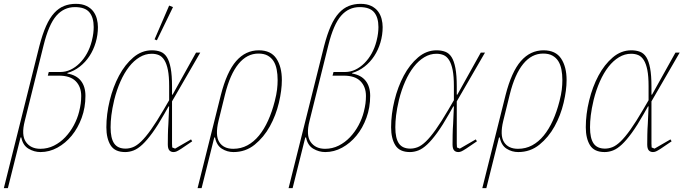

<svg xmlns="http://www.w3.org/2000/svg" viewBox="-35 -780 3585 1000"><path d="M219 -405H279Q307 -405 332.5 -417Q358 -429 380 -451Q402 -473 418 -502Q434 -531 443 -566Q449 -590 451 -607.5Q453 -625 453 -639Q453 -689 430.5 -716Q408 -743 355 -743Q298 -743 258.5 -698Q219 -653 192 -544L94 -150Q75 -76 100 -40.5Q125 -5 175 -5Q213 -5 246 -21.5Q279 -38 305 -65.5Q331 -93 349.5 -127.5Q368 -162 377 -198Q383 -222 385.5 -241Q388 -260 388 -280Q388 -328 359.5 -357Q331 -386 272 -386H214ZM170 -540Q186 -602 205 -644.5Q224 -687 247.5 -712.5Q271 -738 299 -749Q327 -760 360 -760Q393 -760 415.5 -749Q438 -738 451 -720.5Q464 -703 469.5 -681.5Q475 -660 475 -639Q475 -598 463.5 -559Q452 -520 431 -488Q410 -456 380.5 -433Q351 -410 316 -400V-397Q363 -389 386.5 -359Q410 -329 410 -281Q410 -220 390.5 -166.5Q371 -113 338.5 -73.5Q306 -34 264 -11Q222 12 176 12Q143 12 113.5 -5.5Q84 -23 76 -64H72L6 200H-15Z M861 -252V-50Q861 -41 861 -32Q861 -23 862 -12L877 -6L960 -54L966 -44L910 -6Q893 5 885 8.5Q877 12 869 12Q855 12 847 3Q839 -6 839 -28Q839 -48 839.5 -78Q840 -108 842 -135L846 -226H843L821 -187Q787 -127 759 -88.5Q731 -50 707 -27.5Q683 -5 661 3.5Q639 12 617 12Q563 12 541 -23.5Q519 -59 519 -117Q519 -185 536.5 -256.5Q554 -328 585 -386Q616 -444 659.5 -481Q703 -518 756 -518Q781 -518 801 -510.5Q821 -503 834 -482.5Q847 -462 854 -425Q861 -388 861 -330V-287H864L986 -506H1008ZM619 -6Q638 -6 657.5 -13.5Q677 -21 700 -43Q723 -65 751.5 -105Q780 -145 818 -210L846 -258V-307V-331Q846 -383 839.5 -415.5Q833 -448 821 -467Q809 -486 792.5 -493Q776 -500 755 -500Q722 -500 692 -482Q662 -464 637 -432Q612 -400 592.5 -356Q573 -312 560 -260Q549 -213 545 -179.5Q541 -146 541 -117Q541 -60 559.5 -33Q578 -6 619 -6ZM846 -751 866 -743 782 -570 770 -575Z M1115 -284Q1146 -406 1195 -462Q1244 -518 1313 -518Q1376 -518 1404.5 -475Q1433 -432 1433 -363Q1433 -310 1417.5 -244.5Q1402 -179 1370.5 -122Q1339 -65 1291.5 -26.5Q1244 12 1181 12Q1148 12 1120.5 -5.5Q1093 -23 1085 -64H1081L1015 200H994ZM1180 -5Q1220 -5 1253.5 -23Q1287 -41 1314 -74Q1341 -107 1361.5 -152.5Q1382 -198 1396 -253Q1405 -288 1408 -313.5Q1411 -339 1411 -363Q1411 -393 1406 -418.5Q1401 -444 1389.5 -462Q1378 -480 1359 -490.5Q1340 -501 1311 -501Q1251 -501 1207 -447Q1163 -393 1137 -288L1103 -150Q1085 -75 1107 -40Q1129 -5 1180 -5Z M1702 -405H1762Q1790 -405 1815.5 -417Q1841 -429 1863 -451Q1885 -473 1901 -502Q1917 -531 1926 -566Q1932 -590 1934 -607.5Q1936 -625 1936 -639Q1936 -689 1913.5 -716Q1891 -743 1838 -743Q1781 -743 1741.5 -698Q1702 -653 1675 -544L1577 -150Q1558 -76 1583 -40.5Q1608 -5 1658 -5Q1696 -5 1729 -21.5Q1762 -38 1788 -65.5Q1814 -93 1832.5 -127.5Q1851 -162 1860 -198Q1866 -222 1868.5 -241Q1871 -260 1871 -280Q1871 -328 1842.5 -357Q1814 -386 1755 -386H1697ZM1653 -540Q1669 -602 1688 -644.5Q1707 -687 1730.5 -712.5Q1754 -738 1782 -749Q1810 -760 1843 -760Q1876 -760 1898.5 -749Q1921 -738 1934 -720.5Q1947 -703 1952.5 -681.5Q1958 -660 1958 -639Q1958 -598 1946.5 -559Q1935 -520 1914 -488Q1893 -456 1863.5 -433Q1834 -410 1799 -400V-397Q1846 -389 1869.5 -359Q1893 -329 1893 -281Q1893 -220 1873.5 -166.5Q1854 -113 1821.5 -73.5Q1789 -34 1747 -11Q1705 12 1659 12Q1626 12 1596.5 -5.5Q1567 -23 1559 -64H1555L1489 200H1468Z M2344 -252V-50Q2344 -41 2344 -32Q2344 -23 2345 -12L2360 -6L2443 -54L2449 -44L2393 -6Q2376 5 2368 8.5Q2360 12 2352 12Q2338 12 2330 3Q2322 -6 2322 -28Q2322 -48 2322.5 -78Q2323 -108 2325 -135L2329 -226H2326L2304 -187Q2270 -127 2242 -88.5Q2214 -50 2190 -27.5Q2166 -5 2144 3.5Q2122 12 2100 12Q2046 12 2024 -23.5Q2002 -59 2002 -117Q2002 -185 2019.5 -256.5Q2037 -328 2068 -386Q2099 -444 2142.5 -481Q2186 -518 2239 -518Q2264 -518 2284 -510.5Q2304 -503 2317 -482.5Q2330 -462 2337 -425Q2344 -388 2344 -330V-287H2347L2469 -506H2491ZM2102 -6Q2121 -6 2140.5 -13.5Q2160 -21 2183 -43Q2206 -65 2234.5 -105Q2263 -145 2301 -210L2329 -258V-307V-331Q2329 -383 2322.5 -415.5Q2316 -448 2304 -467Q2292 -486 2275.5 -493Q2259 -500 2238 -500Q2205 -500 2175 -482Q2145 -464 2120 -432Q2095 -400 2075.5 -356Q2056 -312 2043 -260Q2032 -213 2028 -179.5Q2024 -146 2024 -117Q2024 -60 2042.5 -33Q2061 -6 2102 -6Z M2598 -284Q2629 -406 2678 -462Q2727 -518 2796 -518Q2859 -518 2887.5 -475Q2916 -432 2916 -363Q2916 -310 2900.5 -244.5Q2885 -179 2853.5 -122Q2822 -65 2774.5 -26.5Q2727 12 2664 12Q2631 12 2603.5 -5.5Q2576 -23 2568 -64H2564L2498 200H2477ZM2663 -5Q2703 -5 2736.5 -23Q2770 -41 2797 -74Q2824 -107 2844.5 -152.5Q2865 -198 2879 -253Q2888 -288 2891 -313.5Q2894 -339 2894 -363Q2894 -393 2889 -418.5Q2884 -444 2872.5 -462Q2861 -480 2842 -490.5Q2823 -501 2794 -501Q2734 -501 2690 -447Q2646 -393 2620 -288L2586 -150Q2568 -75 2590 -40Q2612 -5 2663 -5Z M3358 -252V-50Q3358 -41 3358 -32Q3358 -23 3359 -12L3374 -6L3457 -54L3463 -44L3407 -6Q3390 5 3382 8.5Q3374 12 3366 12Q3352 12 3344 3Q3336 -6 3336 -28Q3336 -48 3336.5 -78Q3337 -108 3339 -135L3343 -226H3340L3318 -187Q3284 -127 3256 -88.5Q3228 -50 3204 -27.5Q3180 -5 3158 3.5Q3136 12 3114 12Q3060 12 3038 -23.5Q3016 -59 3016 -117Q3016 -185 3033.5 -256.5Q3051 -328 3082 -386Q3113 -444 3156.5 -481Q3200 -518 3253 -518Q3278 -518 3298 -510.5Q3318 -503 3331 -482.5Q3344 -462 3351 -425Q3358 -388 3358 -330V-287H3361L3483 -506H3505ZM3116 -6Q3135 -6 3154.5 -13.5Q3174 -21 3197 -43Q3220 -65 3248.5 -105Q3277 -145 3315 -210L3343 -258V-307V-331Q3343 -383 3336.5 -415.5Q3330 -448 3318 -467Q3306 -486 3289.5 -493Q3273 -500 3252 -500Q3219 -500 3189 -482Q3159 -464 3134 -432Q3109 -400 3089.5 -356Q3070 -312 3057 -260Q3046 -213 3042 -179.5Q3038 -146 3038 -117Q3038 -60 3056.5 -33Q3075 -6 3116 -6Z"/></svg>

Font: IBM Plex Serif Thin
Style: Italic
Weight: 100
Italic angle: -14°
Designer: Mike Abbink, Paul van der Laan, Pieter van Rosmalen
Foundry: Bold Monday
Version: Version 3.001